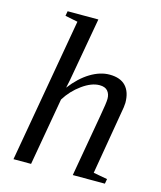

<svg xmlns="http://www.w3.org/2000/svg" viewBox="-106 -771 712 849"><g transform="rotate(15 250.0 -347.0)"><path d="M151.9 -660.2 94.2 -671.9 98.1 -693.8H238.8L187 -402.8L179.2 -365.7Q218.3 -417 262.9 -444.1Q307.6 -471.2 350.6 -471.2Q399.9 -471.2 424.8 -444.6Q449.7 -418 449.7 -368.2Q449.7 -361.3 447.8 -347.2Q445.8 -333 394.5 -33.7L458.5 -22L454.6 0H307.6L357.4 -284.2Q368.7 -346.2 368.7 -365.2Q368.7 -387.2 356.9 -400.9Q345.2 -414.6 319.8 -414.6Q283.2 -414.6 240.7 -384Q198.2 -353.5 170.9 -309.1L116.7 0H36.1Z"/></g></svg>

Font: Liberation Serif
Style: Italic
Weight: 400
Italic angle: -16.333°
Designer: Steve Matteson
Foundry: Ascender Corporation
Version: Version 2.1.5